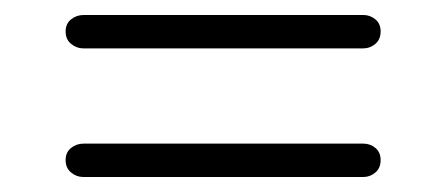

<svg xmlns="http://www.w3.org/2000/svg" viewBox="-20 -471 588 256"><path d="M67.5 -429Q67.5 -439.5 74.8 -445.2Q82 -451 91.5 -451H464.5Q473.5 -451 480.5 -445.2Q487.5 -439.5 487.5 -429Q487.5 -418.5 480.5 -412.5Q473.5 -406.5 464.5 -406.5H91Q82 -406.5 74.8 -412.5Q67.5 -418.5 67.5 -429ZM67.5 -257.5Q67.5 -268 74.8 -273.8Q82 -279.5 91.5 -279.5H464.5Q473.5 -279.5 480.5 -273.8Q487.5 -268 487.5 -257.5Q487.5 -247 480.5 -241Q473.5 -235 464.5 -235H91Q82 -235 74.8 -241Q67.5 -247 67.5 -257.5Z"/></svg>

Font: Fraunces 28pt
Style: Regular
Weight: 400
Version: Version 1.000;[b76b70a41]